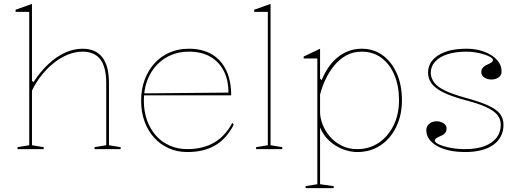

<svg xmlns="http://www.w3.org/2000/svg" viewBox="-20 -765 2663 985"><path d="M599 -10V0H465V-10L525 -20V-338Q525 -420 495 -460Q465 -500 403 -500Q367 -500 330 -485.5Q293 -471 258.5 -444Q224 -417 194.5 -380.5Q165 -344 144 -300V-20L204 -10V0H70V-10L130 -20V-704H60V-715L144 -745V-350L152 -344Q188 -399 229 -437Q270 -475 314.5 -495Q359 -515 403 -515Q437 -515 462.5 -504Q488 -493 505 -471Q522 -449 530.5 -416Q539 -383 539 -338V-20Z M949 -515Q1018 -515 1066.5 -486.5Q1115 -458 1140.5 -404.5Q1166 -351 1166 -276H718V-286L1152 -290Q1152 -355 1127.5 -402Q1103 -449 1058 -474.5Q1013 -500 949 -500Q882 -500 829.5 -468Q777 -436 747.5 -379Q718 -322 718 -248Q718 -193 734.5 -147.5Q751 -102 780.5 -69Q810 -36 851 -18Q892 0 941 0Q981 0 1015.5 -8.5Q1050 -17 1078.5 -33.5Q1107 -50 1130.5 -75.5Q1154 -101 1172 -135L1179 -125Q1161 -90 1137.5 -63.5Q1114 -37 1084.5 -19.5Q1055 -2 1019 6.5Q983 15 941 15Q889 15 845.5 -4.5Q802 -24 770.5 -59Q739 -94 721.5 -142Q704 -190 704 -248Q704 -307 722 -355.5Q740 -404 772.5 -440Q805 -476 850 -495.5Q895 -515 949 -515Z M1368 -20 1428 -10V0H1294V-10L1354 -20V-704H1284V-715L1368 -745Z M1548 200V190L1608 180V-465H1538V-475L1622 -515V-362L1630 -354Q1645 -390 1665.5 -420Q1686 -450 1712 -471Q1738 -492 1769 -503.5Q1800 -515 1836 -515Q1897 -515 1943 -481.5Q1989 -448 2015.5 -388.5Q2042 -329 2042 -251Q2042 -174 2012.5 -113.5Q1983 -53 1931.5 -19Q1880 15 1813 15Q1776 15 1737.5 0Q1699 -15 1668.5 -43.5Q1638 -72 1622 -111V180L1692 190V200ZM1813 0Q1875 0 1923 -32.5Q1971 -65 1999 -121.5Q2027 -178 2027 -251Q2027 -324 2003.5 -380Q1980 -436 1937 -468Q1894 -500 1836 -500Q1791 -500 1756 -480.5Q1721 -461 1694.5 -428.5Q1668 -396 1650 -357.5Q1632 -319 1622 -280V-190Q1622 -160 1635 -126.5Q1648 -93 1672.5 -64.5Q1697 -36 1732.5 -18Q1768 0 1813 0Z M2366 15Q2322 15 2285.5 7Q2249 -1 2222.5 -16Q2196 -31 2181.5 -51.5Q2167 -72 2167 -97Q2167 -111 2174.5 -121.5Q2182 -132 2194 -137.5Q2206 -143 2219 -143Q2232 -143 2244 -138.5Q2256 -134 2263.5 -126Q2271 -118 2271 -105Q2271 -93 2264 -83.5Q2257 -74 2244 -69Q2225 -61 2218 -55.5Q2211 -50 2211 -43Q2211 -34 2232.5 -24Q2254 -14 2289.5 -7Q2325 0 2366 0Q2424 0 2464.5 -15Q2505 -30 2527 -58Q2549 -86 2549 -125Q2549 -154 2531.5 -175.5Q2514 -197 2474 -215.5Q2434 -234 2364 -252Q2294 -271 2252.5 -292Q2211 -313 2193.5 -337.5Q2176 -362 2176 -392Q2176 -448 2228.5 -481.5Q2281 -515 2374 -515Q2423 -515 2463.5 -500Q2504 -485 2528.5 -459Q2553 -433 2553 -398Q2553 -384 2545.5 -375Q2538 -366 2526 -361.5Q2514 -357 2501 -357Q2491 -357 2482 -359.5Q2473 -362 2465.5 -366.5Q2458 -371 2453.5 -378.5Q2449 -386 2449 -395Q2449 -420 2481 -434Q2497 -441 2503 -446Q2509 -451 2509 -457Q2509 -464 2497 -471.5Q2485 -479 2465 -485.5Q2445 -492 2421.5 -496Q2398 -500 2374 -500Q2316 -500 2275 -486.5Q2234 -473 2212 -448.5Q2190 -424 2190 -392Q2190 -366 2206.5 -343Q2223 -320 2261.5 -301Q2300 -282 2366 -264Q2440 -244 2483 -224.5Q2526 -205 2544.5 -181.5Q2563 -158 2563 -125Q2563 -92 2549.5 -66Q2536 -40 2511 -22Q2486 -4 2449.5 5.5Q2413 15 2366 15Z"/></svg>

Font: Kalnia Thin
Style: Regular
Weight: 250
Designer: Frida Medrano
Foundry: Frida Medrano
Version: Version 1.105